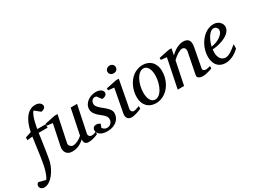

<svg xmlns="http://www.w3.org/2000/svg" viewBox="-192 -1471 3208 2433"><g transform="rotate(-30 1412.0 -254.0)"><path d="M440.9 -674.8Q440.9 -650.9 423.3 -637.9Q405.8 -625 377.9 -621.1L299.8 -684.1Q289.1 -675.3 279.8 -658.7Q270.5 -642.1 262.7 -621.1Q254.9 -600.1 248.3 -576.4Q241.7 -552.7 236.8 -530.5Q231.9 -508.3 228.5 -489Q225.1 -469.7 223.1 -457H345.2V-407.2H213.9Q212.4 -396 208.7 -368.2Q205.1 -340.3 199.7 -303.7Q194.3 -267.1 188.2 -225.3Q182.1 -183.6 176 -144.8Q169.9 -106 164.1 -73.2Q158.2 -40.5 153.8 -22Q147 5.9 135 35.4Q123 64.9 106.7 92.8Q90.3 120.6 70.6 145.5Q50.8 170.4 28.6 189Q6.3 207.5 -17.8 218.3Q-42 229 -66.9 229Q-85.9 229 -98.4 222.7Q-110.8 216.3 -117.7 207.8Q-124.5 199.2 -127.2 191.2Q-129.9 183.1 -129.9 179.2Q-129.9 160.2 -122.6 149.7Q-115.2 139.2 -104 130.9L-2 157.2Q11.2 141.1 22.2 117.7Q33.2 94.2 42.2 65.9Q51.3 37.6 58.6 5.1Q65.9 -27.3 71.8 -62Q84.5 -132.8 95.2 -220Q106 -307.1 121.1 -405.8L43.9 -397.9L44.9 -437L131.8 -465.8Q136.7 -492.2 145.3 -522.7Q153.8 -553.2 166.5 -583.3Q179.2 -613.3 196.5 -641.1Q213.9 -668.9 236.3 -690.2Q258.8 -711.4 286.9 -724.1Q314.9 -736.8 349.1 -736.8Q374.5 -736.8 392.1 -730.5Q409.7 -724.1 420.4 -714.6Q431.2 -705.1 436 -694.3Q440.9 -683.6 440.9 -674.8Z M845.7 -23.9Q836.4 -18.6 820.1 -12.2Q803.7 -5.9 784.7 -0.5Q765.6 4.9 745.8 8.5Q726.1 12.2 710 12.2Q681.6 12.2 668 2.7Q654.3 -6.8 649.2 -19.3Q644 -31.7 644.5 -44.4Q645 -57.1 645 -63Q605.5 -25.4 562.3 -6.6Q519 12.2 468.8 12.2Q434.1 12.2 412.1 0Q390.1 -12.2 378.9 -30.8Q367.7 -49.3 365.2 -71.3Q362.8 -93.3 366.7 -112.8L431.6 -424.8L347.7 -434.1V-462.9L498.5 -494.1H539.6L460 -112.8Q457 -100.1 461.2 -88.6Q465.3 -77.1 473.4 -68.6Q481.4 -60.1 491.7 -54.9Q502 -49.8 511.7 -49.8Q529.8 -49.8 548.1 -54.9Q566.4 -60.1 584.5 -68.8Q602.5 -77.6 619.1 -89.1Q635.7 -100.6 649.9 -113.8L725.6 -481.9H818.8L738.8 -97.2Q735.4 -81.5 738.8 -71Q742.2 -60.5 749.3 -53.7Q756.3 -46.9 765.4 -43.9Q774.4 -41 782.7 -41Q792.5 -41 808.6 -43.9Q824.7 -46.9 845.7 -59.1Z M1197.8 -431.2Q1197.8 -413.6 1189.9 -403.1Q1182.1 -392.6 1170.9 -386.7Q1159.7 -380.9 1147.2 -378.7Q1134.8 -376.5 1125.5 -376L1080.6 -437Q1077.6 -439.5 1071.3 -442.1Q1064.9 -444.8 1055.7 -444.8Q1039.1 -444.8 1027.8 -437.7Q1016.6 -430.7 1009.5 -420.2Q1002.4 -409.7 999.5 -397.7Q996.6 -385.7 996.6 -376Q996.6 -362.3 1004.4 -348.4Q1012.2 -334.5 1024.9 -320.6Q1037.6 -306.6 1053.5 -293.2Q1069.3 -279.8 1085.4 -267.1Q1102.1 -253.9 1117.4 -240Q1132.8 -226.1 1145 -211.2Q1157.2 -196.3 1164.6 -179.7Q1171.9 -163.1 1171.9 -145Q1171.9 -114.3 1159.4 -85.9Q1147 -57.6 1122.8 -35.6Q1098.6 -13.7 1062.7 -0.7Q1026.9 12.2 980.5 12.2Q944.3 12.2 918 4.2Q891.6 -3.9 874.5 -16.8Q857.4 -29.8 849.1 -46.4Q840.8 -63 840.8 -80.1Q840.8 -104 855.2 -118.9Q869.6 -133.8 900.4 -133.8Q909.7 -133.8 918 -131.3Q926.3 -128.9 933.1 -125.7Q939.9 -122.6 945.1 -118.9Q950.2 -115.2 952.6 -112.8L933.6 -64Q944.3 -48.8 960.2 -38.3Q976.1 -27.8 1001.5 -27.8Q1016.6 -27.8 1030.8 -33.7Q1044.9 -39.6 1055.9 -50.3Q1066.9 -61 1073.2 -76.4Q1079.6 -91.8 1079.6 -110.8Q1079.6 -126 1073.5 -139.4Q1067.4 -152.8 1056.4 -165.5Q1045.4 -178.2 1030.5 -190.7Q1015.6 -203.1 997.6 -216.8Q981.9 -229 967.5 -243.2Q953.1 -257.3 941.7 -273.2Q930.2 -289.1 923.3 -306.6Q916.5 -324.2 916.5 -342.8Q916.5 -379.4 933.1 -407.7Q949.7 -436 975.8 -455.3Q1002 -474.6 1033.9 -484.4Q1065.9 -494.1 1096.7 -494.1Q1125 -494.1 1144.3 -487.5Q1163.6 -481 1175.5 -471.4Q1187.5 -461.9 1192.6 -450.9Q1197.8 -439.9 1197.8 -431.2Z M1481.9 -28.8Q1476.1 -26.4 1460.4 -19.5Q1444.8 -12.7 1423.8 -5.6Q1402.8 1.5 1379.6 6.8Q1356.4 12.2 1335.9 12.2Q1310.1 12.2 1294.9 3.4Q1279.8 -5.4 1272.5 -19.5Q1265.1 -33.7 1264.2 -51.3Q1263.2 -68.8 1266.6 -85.9L1330.6 -424.8L1244.6 -434.1V-462.9L1395.5 -494.1H1436.5L1360.8 -94.2Q1358.9 -84 1361.1 -74.7Q1363.3 -65.4 1368.4 -58.3Q1373.5 -51.3 1381.6 -47.1Q1389.6 -43 1399.9 -43Q1408.7 -43 1420.7 -46.1Q1432.6 -49.3 1444.6 -53.5Q1456.5 -57.6 1466.8 -61.5Q1477.1 -65.4 1481.9 -66.9ZM1477.5 -641.1Q1477.5 -629.9 1473.4 -619.9Q1469.2 -609.9 1461.7 -602.1Q1454.1 -594.2 1442.9 -589.6Q1431.6 -585 1417 -585Q1386.2 -585 1370.6 -601.3Q1355 -617.7 1355 -641.1Q1355 -650.9 1359.1 -660.6Q1363.3 -670.4 1371.3 -678.5Q1379.4 -686.5 1391.1 -691.7Q1402.8 -696.8 1418 -696.8Q1432.1 -696.8 1443.1 -691.9Q1454.1 -687 1461.9 -679.2Q1469.7 -671.4 1473.6 -661.4Q1477.5 -651.4 1477.5 -641.1Z M1858.9 -304.2Q1858.9 -339.8 1852.1 -367.2Q1845.2 -394.5 1833.5 -413.1Q1821.8 -431.6 1805.4 -441.4Q1789.1 -451.2 1770 -451.2Q1737.3 -451.2 1709.2 -427.5Q1681.2 -403.8 1660.6 -365.5Q1640.1 -327.1 1628.4 -279.1Q1616.7 -231 1616.7 -182.1Q1616.7 -145 1623.5 -117.2Q1630.4 -89.4 1642.6 -70.6Q1654.8 -51.8 1670.9 -42.5Q1687 -33.2 1706.1 -33.2Q1729.5 -33.2 1750.2 -45.2Q1771 -57.1 1787.8 -77.4Q1804.7 -97.7 1817.9 -124.5Q1831.1 -151.4 1840.3 -181.4Q1849.6 -211.4 1854.2 -243.2Q1858.9 -274.9 1858.9 -304.2ZM1960 -299.8Q1960 -259.3 1950.9 -220.5Q1941.9 -181.6 1925 -147Q1908.2 -112.3 1884.5 -83.3Q1860.8 -54.2 1831.3 -33Q1801.8 -11.7 1767.1 0.2Q1732.4 12.2 1693.8 12.2Q1652.8 12.2 1619.6 -1Q1586.4 -14.2 1563.5 -38.8Q1540.5 -63.5 1528.1 -98.4Q1515.6 -133.3 1515.6 -176.8Q1515.6 -217.3 1524.4 -256.6Q1533.2 -295.9 1549.6 -331.1Q1565.9 -366.2 1589.4 -396.2Q1612.8 -426.3 1642.3 -448Q1671.9 -469.7 1706.8 -481.9Q1741.7 -494.1 1780.8 -494.1Q1816.9 -494.1 1849.4 -482.9Q1881.8 -471.7 1906.5 -447.8Q1931.2 -423.8 1945.6 -387.2Q1960 -350.6 1960 -299.8Z M2517.6 -20Q2511.2 -17.6 2495.4 -12.5Q2479.5 -7.3 2460 -1.7Q2440.4 3.9 2419.9 8.1Q2399.4 12.2 2383.8 12.2Q2375 12.2 2359.6 10.5Q2344.2 8.8 2330.1 2.7Q2315.9 -3.4 2307.1 -15.1Q2298.3 -26.9 2302.7 -46.9L2363.8 -354Q2367.2 -374 2364 -387.2Q2360.8 -400.4 2353.8 -408.4Q2346.7 -416.5 2337.4 -419.7Q2328.1 -422.9 2319.8 -422.9Q2307.6 -422.9 2289.8 -415.8Q2272 -408.7 2252.2 -397Q2232.4 -385.3 2212.4 -369.4Q2192.4 -353.5 2175.8 -335.9L2106.9 0H2013.7L2100.6 -424.8L2016.6 -434.1V-462.9L2167.5 -494.1H2207.5L2189 -400.9Q2205.6 -417.5 2227.1 -434.3Q2248.5 -451.2 2272.9 -464.4Q2297.4 -477.5 2323.5 -485.8Q2349.6 -494.1 2374.5 -494.1Q2429.2 -494.1 2452.4 -463.9Q2475.6 -433.6 2463.9 -366.2L2410.6 -84Q2408.2 -69.8 2412.8 -61.5Q2417.5 -53.2 2425 -48.8Q2432.6 -44.4 2440.9 -43.2Q2449.2 -42 2453.6 -42Q2467.3 -42 2483.4 -45.9Q2499.5 -49.8 2516.6 -55.2Z M2848.6 -394Q2848.6 -403.8 2844.7 -413.3Q2840.8 -422.9 2834 -430.2Q2827.1 -437.5 2816.9 -442.1Q2806.6 -446.8 2794.4 -446.8Q2777.8 -446.8 2762.7 -438Q2747.6 -429.2 2733.6 -414.6Q2719.7 -399.9 2707.8 -380.9Q2695.8 -361.8 2686.3 -340.8Q2676.8 -319.8 2669.4 -298.3Q2662.1 -276.9 2657.7 -257.8Q2689.5 -260.7 2723.4 -272.5Q2757.3 -284.2 2785.2 -302.5Q2813 -320.8 2830.8 -344.2Q2848.6 -367.7 2848.6 -394ZM2937.5 -393.1Q2937.5 -365.7 2924.8 -342.8Q2912.1 -319.8 2890.4 -301.3Q2868.7 -282.7 2840.1 -268.3Q2811.5 -253.9 2780 -243.9Q2748.5 -233.9 2715.8 -227.8Q2683.1 -221.7 2653.3 -220.2Q2651.9 -210.4 2650.6 -196.8Q2649.4 -183.1 2649.4 -173.8Q2649.4 -146.5 2656 -123.5Q2662.6 -100.6 2675 -83.7Q2687.5 -66.9 2705.1 -57.4Q2722.7 -47.9 2744.6 -47.9Q2778.3 -47.9 2818.8 -72.3Q2859.4 -96.7 2914.6 -145V-82Q2900.4 -68.4 2879.9 -52Q2859.4 -35.6 2833.3 -21.2Q2807.1 -6.8 2776.4 2.7Q2745.6 12.2 2711.4 12.2Q2696.3 12.2 2678.5 9.3Q2660.6 6.3 2643.1 -1.2Q2625.5 -8.8 2609.1 -22Q2592.8 -35.2 2580.3 -55.4Q2567.9 -75.7 2560.3 -103.8Q2552.7 -131.8 2552.7 -169.9Q2552.7 -209.5 2562.3 -248.8Q2571.8 -288.1 2589.1 -324Q2606.4 -359.9 2630.9 -390.9Q2655.3 -421.9 2684.6 -444.6Q2713.9 -467.3 2747.3 -480.2Q2780.8 -493.2 2816.4 -493.2Q2851.1 -493.2 2874.3 -481.7Q2897.5 -470.2 2911.6 -454.1Q2925.8 -438 2931.6 -420.9Q2937.5 -403.8 2937.5 -393.1Z"/></g></svg>

Font: Charis SIL Cyr
Style: Italic
Weight: 400
Italic angle: -11°
Foundry: SIL International
Version: Version 5.000